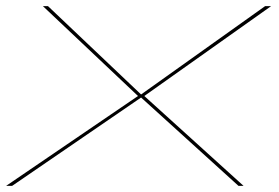

<svg xmlns="http://www.w3.org/2000/svg" viewBox="-52 -604 908 624"><path d="M-32 0 396.5 -292 87.5 -584H104L406.5 -297L809.5 -584H829L417 -292L739.5 0H723L406.5 -287L-12.5 0Z"/></svg>

Font: Anybody UltraExpanded Thin
Style: Italic
Weight: 100
Width: 9
Italic angle: -10°
Designer: Tyler Finck
Foundry: Etcetera Type Company
Version: Version 1.010; ttfautohint (v1.8.3) -l 8 -r 50 -G 200 -x 14 